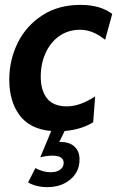

<svg xmlns="http://www.w3.org/2000/svg" viewBox="-20 -528 480 787"><path d="M147 -214Q147 -157 173 -124.5Q199 -92 254 -92Q308 -92 370 -133L362 -27Q314 3 245 9L223 54H229Q265 54 285.5 73Q306 92 306 126Q306 176 268.5 207.5Q231 239 174 239Q129 239 95 220L125 161Q157 178 187 178Q212 178 226.5 167.5Q241 157 241 140Q241 110 195 110Q172 110 145 117L190 9Q102 1 60 -56Q18 -113 18 -201Q18 -282 52.5 -352Q87 -422 153 -465Q219 -508 310 -508Q391 -508 440 -471L411 -365Q360 -406 309 -406Q260 -406 223.5 -380.5Q187 -355 167 -311Q147 -267 147 -214Z"/></svg>

Font: Cabin
Style: Bold Italic
Weight: 700
Italic angle: -7°
Designer: Pablo Impallari
Foundry: Pablo Impallari. http://www.impallari.com Igino Marini. http://www.ikern.com
Version: Version 2.200